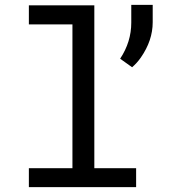

<svg xmlns="http://www.w3.org/2000/svg" viewBox="-20 -772 713 792"><path d="M99.1 -750H369.1V-78.1H541.5V0H99.1V-78.1H278.8V-671.4H99.1ZM521.5 -678.7V-752H609.9V-680.2Q609.9 -605 561 -534.7Q545.4 -512.2 524.9 -494.6L475.6 -529.8Q521.5 -599.1 521.5 -678.7Z"/></svg>

Font: RobotoMono-Regular
Style: Regular
Weight: 400
Designer: Google
Version: Version 2.000985; 2015; ttfautohint (v1.3)